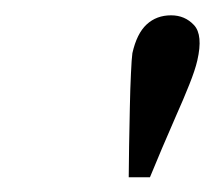

<svg xmlns="http://www.w3.org/2000/svg" viewBox="-20 -748 287 257"><path d="M209 -727.5Q227.5 -727.5 239.7 -714.4Q252 -701.2 244.1 -667Q241.2 -654.3 233.4 -634.8Q225.6 -615.2 215.8 -593.3Q206.1 -571.3 196.8 -549.3Q187.5 -527.3 180.7 -510.7H152.3Q152.3 -527.3 152.8 -552.7Q153.3 -578.1 153.8 -604Q154.3 -629.9 155.3 -649.9Q156.2 -669.9 157.2 -676.8Q163.1 -703.1 176.3 -715.3Q189.5 -727.5 209 -727.5Z"/></svg>

Font: Crimson Pro ExtraLight
Style: Italic
Weight: 250
Italic angle: -12°
Designer: Jacques Le Bailly
Foundry: Baron von Fonthausen
Version: Version 1.003